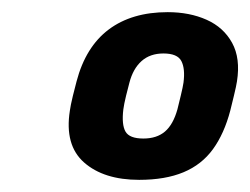

<svg xmlns="http://www.w3.org/2000/svg" viewBox="-20 -725 412 316"><path d="M209 -429Q151 -429 118.5 -457.5Q86 -486 95 -543Q96 -551 100 -567.5Q104 -584 106 -591Q121 -648 159 -676.5Q197 -705 256 -705Q292 -705 320 -692.5Q348 -680 362 -654.5Q376 -629 370 -591Q369 -584 365 -567.5Q361 -551 359 -543Q349 -505 330.5 -479.5Q312 -454 282 -441.5Q252 -429 209 -429ZM216 -497Q238 -497 251.5 -508.5Q265 -520 272 -545Q274 -553 277.5 -567.5Q281 -582 282 -589Q285 -612 278.5 -624.5Q272 -637 249 -637Q227 -637 213 -624.5Q199 -612 193 -589Q191 -582 187.5 -567.5Q184 -553 183 -545Q180 -520 186.5 -508.5Q193 -497 216 -497Z"/></svg>

Font: Rubik Medium
Style: Italic
Weight: 500
Italic angle: -12°
Designer: Hubert and Fischer
Foundry: Hubert and Fischer
Version: Version 2.300;gftools[0.9.30]